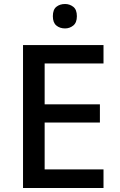

<svg xmlns="http://www.w3.org/2000/svg" viewBox="-20 -939 597 959"><path d="M497 0H95V-714H497V-622H203V-418H479V-327H203V-93H497ZM305 -919Q328 -919 346 -905Q364 -891 364 -858Q364 -826 346 -811.5Q328 -797 305 -797Q279 -797 261.5 -811.5Q244 -826 244 -858Q244 -891 261.5 -905Q279 -919 305 -919Z"/></svg>

Font: Noto Sans Tangsa Medium
Style: Regular
Weight: 500
Version: Version 1.504